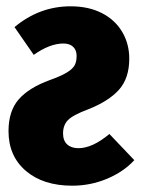

<svg xmlns="http://www.w3.org/2000/svg" viewBox="-20 -571 446 609"><path d="M390 -385Q390 -323 357.5 -286.5Q325 -250 259 -224Q211 -206 195.5 -190Q180 -174 180 -148Q180 -125 193 -113Q206 -101 229 -101Q273 -101 327 -146L406 -63Q372 -26 319.5 -4Q267 18 209 18Q117 18 62 -29Q7 -76 7 -155Q7 -219 39.5 -256Q72 -293 138 -317Q174 -330 192 -341Q210 -352 216.5 -363.5Q223 -375 223 -394Q223 -412 212 -422.5Q201 -433 181 -433Q138 -433 87 -397L26 -485Q105 -551 204 -551Q261 -551 303 -529.5Q345 -508 367.5 -470Q390 -432 390 -385Z"/></svg>

Font: Fira Sans Compressed ExtraBold
Style: Regular
Weight: 800
Width: 1
Designer: bBox Type GmbH & Carrois Corporate GbR & Edenspiekermann AG
Foundry: bBox Type GmbH & Carrois Corporate GbR & Edenspiekermann AG
Version: Version 4.301